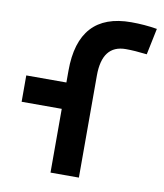

<svg xmlns="http://www.w3.org/2000/svg" viewBox="-83 -810 752 879"><g transform="rotate(10 293.0 -371.0)"><path d="M211.4 0V-473.6Q211.4 -742.2 456.3 -742.2Q518.6 -742.2 576.7 -732.4L551.3 -609.9Q494.6 -616.7 453.1 -616.7Q343.3 -616.7 343.3 -474.6V0ZM24.9 -296.4V-418.9H296.9V-296.4Z"/></g></svg>

Font: Cascadia Code
Style: Regular
Weight: 400
Monospace: yes
Designer: Aaron Bell
Foundry: Saja Typeworks
Version: Version 2106.017